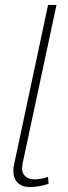

<svg xmlns="http://www.w3.org/2000/svg" viewBox="-20 -750 276 775"><path d="M34 -59Q34 -74 36 -82L174 -730H208L71 -89Q69 -77 69 -72Q69 -50 82.5 -38Q96 -26 120 -26Q146 -26 174 -36L176 -8Q137 5 99 5Q69 5 51.5 -12.5Q34 -30 34 -59Z"/></svg>

Font: Raleway-v4020 ExtraLight
Style: Italic
Weight: 275
Italic angle: -12°
Designer: Matt McInerney, Pablo Impallari, Rodrigo Fuenzalida
Foundry: Matt McInerney, Pablo Impallari, Rodrigo Fuenzalida
Version: Version 4.020;PS 004.020;hotconv 1.0.88;makeotf.lib2.5.64775